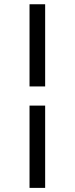

<svg xmlns="http://www.w3.org/2000/svg" viewBox="-20 -831 359 924"><path d="M122.1 73.2V-322.8H197.3V73.2ZM122.1 -810.5H197.3V-415H122.1Z"/></svg>

Font: Modern Antiqua
Style: Book
Weight: 400
Designer: Wojciech Kalinowski "wmk69" (wmk69@o2.pl)
Foundry: Wojciech Kalinowski "wmk69" (wmk69@o2.pl)
Version: Version 3.1.0; 2021-05-28